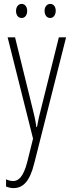

<svg xmlns="http://www.w3.org/2000/svg" viewBox="-20 -813 367 982"><path d="M62 -757C62 -736 73 -721 91 -721C107 -721 119 -735 119 -757C119 -779 107 -793 91 -793C73 -793 62 -777 62 -757ZM208 -758C208 -736 219 -721 237 -721C253 -721 265 -736 265 -758C265 -780 253 -793 237 -793C220 -793 208 -778 208 -758ZM19 -622 149 -104 119 17C99 93 74 113 47 113C35 113 21 109 11 104V141C24 146 35 149 49 149C97 149 132 116 155 23L318 -622H281L189 -253C182 -227 176 -202 169 -163H166C163 -182 163 -193 148 -252L57 -622Z"/></svg>

Font: Noto Sans Kannada UI ExtraCondensed ExtraLight
Style: Regular
Weight: 200
Width: 2
Designer: Jelle Bosma - Monotype Design Team
Foundry: Monotype Imaging Inc.
Version: Version 2.005